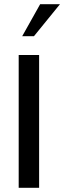

<svg xmlns="http://www.w3.org/2000/svg" viewBox="-20 -888 304 908"><path d="M165 0V-627.9H68.4V0ZM140.6 -716.8H85L169.9 -868.2H263.7Z"/></svg>

Font: Namkio Khamti Book
Style: Regular
Weight: 500
Designer: Debbi Hosken
Foundry: SIL International
Version: Version 3.917